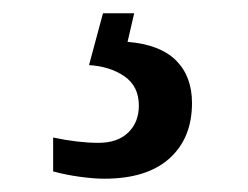

<svg xmlns="http://www.w3.org/2000/svg" viewBox="-20 -29 373 289"><path d="M137 240Q121 240 99.5 237Q78 234 60 229V178Q98 186 128 186Q157 186 173 170.5Q189 155 189 130Q189 101 167.5 86Q146 71 114 69L135 -9H182L172 34Q221 38 245 62Q269 86 269 126Q269 179 235 209.5Q201 240 137 240Z"/></svg>

Font: Noto Serif Dogra
Style: Regular
Weight: 400
Designer: Ek Type
Foundry: Ek Type
Version: Version 1.005